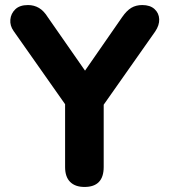

<svg xmlns="http://www.w3.org/2000/svg" viewBox="-20 -733 670 761"><path d="M315 8Q278 8 258 -12Q238 -32 238 -71V-320L34 -610Q19 -631 21 -655Q23 -679 40.5 -696Q58 -713 91 -713Q115 -713 134.5 -701.5Q154 -690 170 -664L317 -453L464 -665Q482 -691 500.5 -702Q519 -713 544 -713Q575 -713 592.5 -697Q610 -681 611 -657Q612 -633 595 -608L391 -318V-71Q391 8 315 8Z"/></svg>

Font: Chiron GoRound TC
Style: Bold
Weight: 700
Designer: Ryoko NISHIZUKA 西塚涼子 (kana, bopomofo & ideographs); Paul D. Hunt (Latin, Greek & Cyrillic); Sandoll Communications 산돌커뮤니
Foundry: Adobe
Version: Version 1.000;hotconv 1.1.1;makeotfexe 2.6.0